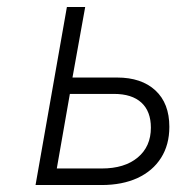

<svg xmlns="http://www.w3.org/2000/svg" viewBox="-20 -531 538 551"><path d="M82 0 172 -511H224.5L188 -308.5H316Q386 -308.5 426 -271.5Q466 -234.5 466 -167Q466 -115.5 442.2 -78Q418.5 -40.5 374.8 -20.2Q331 0 271.5 0ZM143 -47.5H272Q337.5 -47.5 375.2 -79Q413 -110.5 413 -164.5Q413 -211.5 385.8 -236.5Q358.5 -261.5 307 -261.5H180.5Z"/></svg>

Font: Overpass ExtraLight
Style: Italic
Weight: 250
Italic angle: -10°
Designer: Delve Withrington, Dave Bailey, Thomas Jockin
Foundry: Delve Fonts LLC
Version: Version 4.000